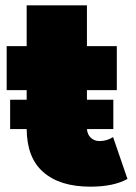

<svg xmlns="http://www.w3.org/2000/svg" viewBox="-20 -690 510 720"><path d="M18 -316H80V-352H5V-517H80V-670H306V-517H418V-352H306V-316H405V-206H306Q308 -186 319 -175Q332 -161 353 -161Q381 -161 404 -176L458 -19Q406 10 319 10Q204 10 142 -45Q81 -98 80 -206H18Z"/></svg>

Font: CMG Sans Black
Style: Regular
Weight: 900
Designer: Julieta Ulanovsky
Foundry: Julieta Ulanovsky
Version: Version 7.200